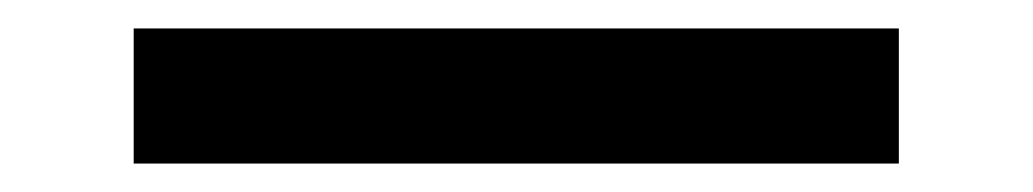

<svg xmlns="http://www.w3.org/2000/svg" viewBox="-20 17 726 135"><path d="M74 132V37H612V132Z"/></svg>

Font: DM Sans 20pt Medium
Style: Regular
Weight: 500
Version: Version 4.004;gftools[0.9.30]